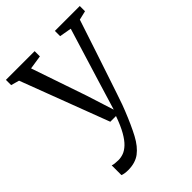

<svg xmlns="http://www.w3.org/2000/svg" viewBox="-229 -662 1023 1023"><g transform="rotate(-45 283.0 -150.5)"><path d="M124.5 250Q111 250 98.8 248Q86.5 246 80.5 243V169.5Q86.5 172.5 99.8 174Q113 175.5 126 175.5Q145 175.5 164.2 168.5Q183.5 161.5 203.5 142.8Q223.5 124 243.2 89.5Q263 55 282.5 0H239.5L50.5 -498.5L4 -511.5V-551H220.5V-511.5L142 -499.5L248.5 -188L298 -32.5L345.5 -188.5L441 -499.5L373 -511.5V-551H560.5V-511.5L509.5 -499.5Q475 -394.5 448.5 -315Q422 -235.5 402.8 -178Q383.5 -120.5 370.5 -81.5Q357.5 -42.5 349 -19Q340.5 4.5 335.5 16Q304.5 93.5 276.8 145.5Q249 197.5 213.8 223.8Q178.5 250 124.5 250Z"/></g></svg>

Font: Merriweather 28pt Light
Style: Regular
Weight: 300
Version: Version 2.100